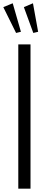

<svg xmlns="http://www.w3.org/2000/svg" viewBox="-27 -1124 284 1144"><path d="M82 0V-859.4H154.8V0ZM68.8 -927.7 -7.3 -1081.5 48.8 -1104.5 97.7 -934.6ZM171.4 -927.7 115.2 -1081.5 169.4 -1104.5 200.2 -934.6Z"/></svg>

Font: Antonio Thin
Style: Regular
Weight: 250
Designer: Vernon Adams
Foundry: Vernon Adams
Version: Version 1.002